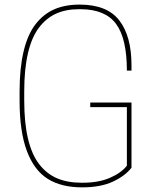

<svg xmlns="http://www.w3.org/2000/svg" viewBox="-20 -806 665 832"><path d="M335.9 5.9Q245.6 5.9 186.8 -31Q127.9 -67.9 96.4 -151.9Q64.9 -235.8 64.9 -370.1V-410.2Q64.9 -510.7 82.3 -583.5Q99.6 -656.2 133.5 -700.4Q167.5 -744.6 214.6 -765.4Q261.7 -786.1 325.2 -786.1Q443.8 -786.1 496.8 -717.8Q549.8 -649.4 549.8 -522.9V-500H529.8Q529.8 -640.1 482.4 -703.1Q435.1 -766.1 328.1 -766.1H321.8Q265.6 -766.1 222.9 -746.8Q180.2 -727.5 148.7 -686Q117.2 -644.5 101.1 -575.2Q85 -505.9 85 -410.2V-370.1Q85 -273.9 101.3 -205.1Q117.7 -136.2 149.9 -94.5Q182.1 -52.7 227.3 -33.4Q272.5 -14.2 333 -14.2H338.9Q406.7 -14.2 455.8 -35.2Q504.9 -56.2 529.8 -87.9V-341.8H371.1V-361.8H549.8V-79.1Q521.5 -43 468.5 -18.6Q415.5 5.9 335.9 5.9Z"/></svg>

Font: Cooper Hewitt
Style: Thin
Weight: 701
Designer: Village Type and Design LLC
Foundry: Cooper Hewitt Smithsonian Design Museum
Version: 1.000